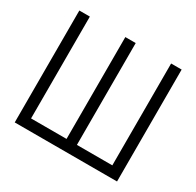

<svg xmlns="http://www.w3.org/2000/svg" viewBox="-157 -911 1114 1089"><g transform="rotate(30 400.0 -366.5)"><path d="M133.8 -732.9V-65.9H366.2V-732.9H434.1V-65.9H666V-732.9H734.9V0H64.9V-732.9Z"/></g></svg>

Font: Kreadon
Style: Regular
Weight: 400
Designer: kohakuno
Foundry: StudioGnu
Version: Version 1.000;Glyphs 3.1.2 (3151)